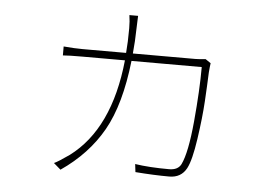

<svg xmlns="http://www.w3.org/2000/svg" viewBox="-48 -661 1096 771"><g transform="rotate(5 500.0 -275.5)"><path d="M763.7 -447.3 785.2 -432.6Q783.2 -419.9 781.2 -394.5Q779.3 -343.8 775.4 -277.8Q771.5 -211.9 758.8 -125Q746.1 -38.1 728.5 -4.9Q707 35.2 659.2 35.2Q598.6 35.2 522.5 29.3L518.6 -2.9Q576.2 5.9 656.2 5.9Q691.4 5.9 704.1 -18.6Q727.5 -66.4 739.3 -193.8Q751 -321.3 751 -414.1H467.8Q448.2 -237.3 389.2 -132.8Q330.1 -28.3 221.7 45.9L193.4 21.5Q210.9 13.7 253.9 -16.6Q413.1 -135.7 441.4 -414.1H268.6Q214.8 -414.1 191.4 -412.1V-448.2Q236.3 -444.3 267.6 -444.3H443.4Q447.3 -487.3 447.3 -543.9Q447.3 -572.3 443.4 -596.7H478.5Q478.5 -586.9 477.5 -571.8Q476.6 -556.6 476.6 -546.9Q475.6 -493.2 470.7 -444.3H722.7Q737.3 -444.3 763.7 -447.3Z"/></g></svg>

Font: GenEi Gothic M ExtraLight
Style: Regular
Weight: 200
Designer: o_tamon (Modified); [Source Han Sans]
Ryoko NISHIZUKA  (kana & ideographs); Paul D. Hunt (Latin, Greek & Cyrillic); Wenl
Version: Version 1.1a;Original Version 1.004